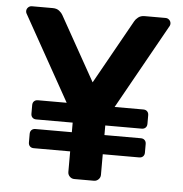

<svg xmlns="http://www.w3.org/2000/svg" viewBox="-51 -749 760 798"><g transform="rotate(5 329.0 -350.0)"><path d="M30 -669 229 -313H109C102.3 -313 97 -311 93 -307C89 -303 87 -297.7 87 -291V-255C87 -248.3 89 -243 93 -239C97 -235 102.3 -233 109 -233H261V-193H109C102.3 -193 97 -191 93 -187C89 -183 87 -177.7 87 -171V-135C87 -128.3 89 -123 93 -119C97 -115 102.3 -113 109 -113H261V-27C261 -19.7 263.7 -13.3 269 -8C274.3 -2.7 280.7 0 288 0H370C377.3 0 383.7 -2.7 389 -8C394.3 -13.3 397 -19.7 397 -27V-113H549C555.7 -113 561 -115 565 -119C569 -123 571 -128.3 571 -135V-171C571 -177.7 569 -183 565 -187C561 -191 555.7 -193 549 -193H397V-233H549C555.7 -233 561 -235 565 -239C569 -243 571 -248.3 571 -255V-291C571 -297.7 569 -303 565 -307C561 -311 555.7 -313 549 -313H429L628 -669C629.3 -671.7 630 -674.7 630 -678C630 -684 627.8 -689.2 623.5 -693.5C619.2 -697.8 614 -700 608 -700H521C509.7 -700 500.5 -697.2 493.5 -691.5C486.5 -685.8 481.7 -680.3 479 -675L329 -407L179 -675C176.3 -680.3 171.5 -685.8 164.5 -691.5C157.5 -697.2 148.3 -700 137 -700H50C44 -700 38.8 -697.8 34.5 -693.5C30.2 -689.2 28 -684 28 -678C28 -674.7 28.7 -671.7 30 -669Z"/></g></svg>

Font: Rubik
Style: Regular
Weight: 500
Designer: Hubert & Fischer
Foundry: Hubert & Fischer
Version: Version 1.100